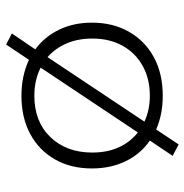

<svg xmlns="http://www.w3.org/2000/svg" viewBox="-8 -548 615 640"><g transform="rotate(90 300.0 -228.5)"><path d="M129 59 92 40 145 -38Q103 -69 79.5 -117.5Q56 -166 56 -227Q56 -297 86.5 -350.5Q117 -404 171.5 -433.5Q226 -463 300 -463Q362 -463 412 -441L462 -516L500 -496L449 -420Q493 -390 517.5 -340Q542 -290 542 -227Q542 -157 512 -104Q482 -51 427.5 -21.5Q373 8 300 8Q233 8 180 -17ZM109 -228Q109 -180 125.5 -142Q142 -104 171 -79L386 -402Q347 -420 300 -420Q243 -420 200 -396Q157 -372 133 -329Q109 -286 109 -228ZM300 -35Q386 -35 437.5 -88.5Q489 -142 489 -228Q489 -278 471.5 -316.5Q454 -355 422 -380L206 -56Q247 -35 300 -35Z"/></g></svg>

Font: Inconsolata Expanded Light
Style: Regular
Weight: 300
Width: 7
Monospace: yes
Designer: Raph Levien, Cyreal, Brenton Simpson
Foundry: Raph Levien, Cyreal, Google
Version: Version 3.001; ttfautohint (v1.8.2.53-6de2)